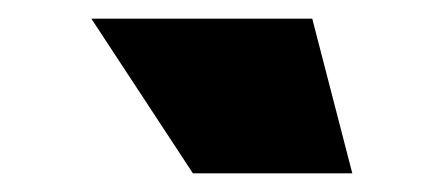

<svg xmlns="http://www.w3.org/2000/svg" viewBox="-20 -743 463 206"><path d="M78 -723H315L358 -557H187Z"/></svg>

Font: Titillium Web
Style: Black
Weight: 900
Version: Version 1.001;PS 35.000;hotconv 1.0.70;makeotf.lib2.5.55311